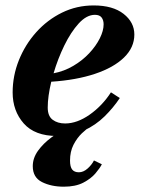

<svg xmlns="http://www.w3.org/2000/svg" viewBox="-20 -490 539 706"><path d="M354.5 114Q347.5 128 331 147.5Q314.5 167 286 181.8Q257.5 196.5 214.5 196.5Q168.5 196.5 134.5 179.5Q100.5 162.5 100.5 121Q100.5 91 120 64Q139.5 37 170.2 14.5Q201 -8 235.8 -24.8Q270.5 -41.5 301 -51L314.5 -26.5Q299 -17 281 0.2Q263 17.5 250.2 42.5Q237.5 67.5 237.5 100.5Q237.5 123.5 245.5 133.5Q253.5 143.5 270 143.5Q286.5 143.5 302 129.8Q317.5 116 325.5 100ZM155.5 -94.5Q155.5 -63 173.8 -49.5Q192 -36 219.5 -36Q263.5 -36 309.8 -68.5Q356 -101 388 -150.5L420.5 -129.5Q397 -94 364.5 -62Q332 -30 288.8 -10Q245.5 10 189.5 10Q108 10 67.2 -36.2Q26.5 -82.5 26.5 -150Q26.5 -211.5 49.5 -268.8Q72.5 -326 113.2 -371.5Q154 -417 208 -443.5Q262 -470 324.5 -470Q395 -470 434.5 -439Q474 -408 474 -363Q474 -315.5 436 -278.5Q398 -241.5 329.2 -218.5Q260.5 -195.5 168.5 -189.5Q155.5 -135 155.5 -94.5ZM329 -435.5Q298.5 -435.5 269.5 -403.8Q240.5 -372 216.5 -322.8Q192.5 -273.5 177 -220.5Q216 -228 249.5 -247.8Q283 -267.5 308 -294.2Q333 -321 347 -349Q361 -377 361 -400.5Q361 -416 353.5 -425.8Q346 -435.5 329 -435.5Z"/></svg>

Font: Bodoni* 06pt
Style: Bold Italic
Weight: 700
Italic angle: -13°
Version: Version 2.3